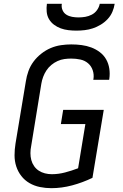

<svg xmlns="http://www.w3.org/2000/svg" viewBox="-20 -975 640 1003"><path d="M248 8Q218 8 188.5 2Q159 -4 134 -18.5Q109 -33 91.5 -55.5Q74 -78 65 -105.5Q56 -133 56 -163.5Q56 -194 61 -225L115 -550Q119 -577 128.5 -603.5Q138 -630 155 -653Q172 -676 195.5 -694.5Q219 -713 245 -724Q271 -735 298.5 -739Q326 -743 352 -743Q380 -743 406.5 -739.5Q433 -736 457 -727Q481 -718 501.5 -702.5Q522 -687 534.5 -665Q547 -643 551 -616.5Q555 -590 551 -563Q551 -561 550.5 -560Q550 -559 550 -558H467Q467 -559 467.5 -559.5Q468 -560 468 -561Q472 -585 464.5 -607.5Q457 -630 440 -644.5Q423 -659 400 -664Q377 -669 352 -669Q334 -669 316 -666.5Q298 -664 280.5 -656Q263 -648 248 -635.5Q233 -623 222.5 -607Q212 -591 205.5 -573.5Q199 -556 196 -538L143 -213Q139 -194 139 -175Q139 -156 143.5 -139Q148 -122 158 -107.5Q168 -93 182.5 -83.5Q197 -74 214.5 -69.5Q232 -65 251 -65Q285 -65 319.5 -74Q354 -83 388 -96L426 -327H298L310 -401H522L463 -46Q411 -21 356.5 -6.5Q302 8 248 8ZM379 -815Q358 -815 337 -817.5Q316 -820 297 -827Q278 -834 262 -846Q246 -858 236 -875Q226 -892 224 -913Q222 -934 225 -955H303Q300 -938 306.5 -922.5Q313 -907 326.5 -898.5Q340 -890 356.5 -887Q373 -884 390 -884Q408 -884 425.5 -887Q443 -890 459.5 -898.5Q476 -907 487 -922.5Q498 -938 501 -955H579Q576 -934 567 -913Q558 -892 542 -875Q526 -858 506 -846Q486 -834 465 -827Q444 -820 422 -817.5Q400 -815 379 -815Z"/></svg>

Font: Iosevka SS04 Extended Oblique
Style: Regular
Weight: 400
Width: 7
Italic angle: -9°
Monospace: yes
Designer: Belleve Invis
Foundry: Belleve Invis
Version: Version 19.0.0; ttfautohint (v1.8.4)